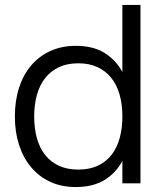

<svg xmlns="http://www.w3.org/2000/svg" viewBox="-20 -740 657 775"><path d="M547 -720V0H474V-90.5Q447 -40.5 400.8 -12.8Q354.5 15 286 15Q228.5 15 183 -6Q137.5 -27 105.8 -64.8Q74 -102.5 57 -154.8Q40 -207 40 -269.5Q40 -333.5 57 -386Q74 -438.5 106 -476Q138 -513.5 183.5 -534.2Q229 -555 286 -555Q355 -555 401 -527Q447 -499 474 -449.5V-720ZM296 -484.5Q251 -484.5 217.8 -468.8Q184.5 -453 162.2 -424.8Q140 -396.5 129 -357Q118 -317.5 118 -269.5Q118 -221 129.2 -181.2Q140.5 -141.5 162.8 -113.8Q185 -86 218.2 -70.8Q251.5 -55.5 296 -55.5Q341.5 -55.5 375 -71.2Q408.5 -87 430.5 -115.2Q452.5 -143.5 463.2 -183Q474 -222.5 474 -269.5Q474 -318.5 462.8 -358Q451.5 -397.5 429 -425.8Q406.5 -454 373.2 -469.2Q340 -484.5 296 -484.5Z"/></svg>

Font: Vela Sans
Style: Regular
Weight: 400
Designer: Principal design: Mikhail Sharanda - project Manrope.
Design modification: Ravid Balaliev
Foundry: Mikhail Sharanda
Version: Version 1.001